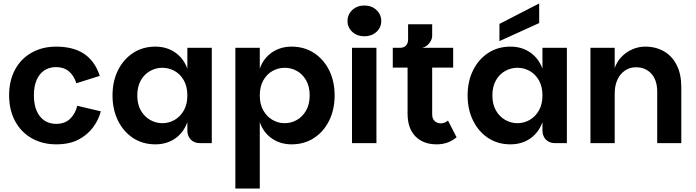

<svg xmlns="http://www.w3.org/2000/svg" viewBox="-20 -832 4044 1116"><path d="M307 7Q227 7 165 -28Q103 -63 68 -127.5Q33 -192 33 -278Q33 -364 67.5 -427.5Q102 -491 164 -526Q226 -561 307 -561Q351 -561 390.5 -552Q430 -543 462 -523.5Q494 -504 519 -471.5Q544 -439 560 -391L424 -348Q409 -394 379.5 -418Q350 -442 306 -442Q267 -442 238 -423Q209 -404 193 -367.5Q177 -331 177 -278Q177 -225 193 -188Q209 -151 238 -131.5Q267 -112 306 -112Q357 -112 387.5 -141.5Q418 -171 429 -217L566 -185Q553 -134 519.5 -90Q486 -46 434 -19.5Q382 7 307 7Z M883 7Q810 7 754 -29.5Q698 -66 666 -130.5Q634 -195 634 -277Q634 -360 666 -424Q698 -488 754 -524.5Q810 -561 883 -561Q949 -561 998 -527Q1047 -493 1069 -433V-554H1211V0H1143Q1109 0 1089 -20.5Q1069 -41 1069 -75V-122Q1047 -61 998 -27Q949 7 883 7ZM923 -116Q962 -116 995 -135Q1028 -154 1048.5 -190Q1069 -226 1069 -277Q1069 -329 1048.5 -365Q1028 -401 995 -419.5Q962 -438 923 -438Q886 -438 852.5 -419.5Q819 -401 798.5 -365Q778 -329 778 -277Q778 -226 798.5 -190Q819 -154 852.5 -135Q886 -116 923 -116Z M1675 7Q1610 7 1560.5 -27Q1511 -61 1490 -122V264H1348V-554H1490V-433Q1511 -493 1560.5 -527Q1610 -561 1675 -561Q1748 -561 1804.5 -524.5Q1861 -488 1893 -424Q1925 -360 1925 -277Q1925 -195 1893 -130.5Q1861 -66 1804.5 -29.5Q1748 7 1675 7ZM1635 -116Q1673 -116 1706 -135Q1739 -154 1759.5 -190Q1780 -226 1780 -277Q1780 -329 1759.5 -365Q1739 -401 1706 -419.5Q1673 -438 1635 -438Q1597 -438 1564 -419.5Q1531 -401 1510.5 -365Q1490 -329 1490 -277Q1490 -226 1510.5 -190Q1531 -154 1564 -135Q1597 -116 1635 -116Z M2026 0V-554H2168V0ZM2098 -621Q2056 -621 2028 -646.5Q2000 -672 2000 -710Q2000 -748 2028 -774Q2056 -800 2098 -800Q2140 -800 2168 -774Q2196 -748 2196 -710Q2196 -672 2168 -646.5Q2140 -621 2098 -621Z M2518 7Q2440 7 2394.5 -39.5Q2349 -86 2349 -172V-439H2263V-554H2614V-439H2492V-167Q2492 -141 2507 -128Q2522 -115 2541 -115Q2553 -115 2563.5 -119Q2574 -123 2584 -131L2634 -34Q2608 -13 2580 -3Q2552 7 2518 7ZM2305 -510V-554Q2327 -554 2339.5 -567Q2352 -580 2352 -602V-691H2492V-625Q2492 -610 2484.5 -595Q2477 -580 2464 -569Q2451 -558 2433 -554Z M2947 7Q2874 7 2818 -29.5Q2762 -66 2730 -130.5Q2698 -195 2698 -277Q2698 -360 2730 -424Q2762 -488 2818 -524.5Q2874 -561 2947 -561Q3013 -561 3062 -527Q3111 -493 3133 -433V-554H3275V0H3207Q3173 0 3153 -20.5Q3133 -41 3133 -75V-122Q3111 -61 3062 -27Q3013 7 2947 7ZM2987 -116Q3026 -116 3059 -135Q3092 -154 3112.5 -190Q3133 -226 3133 -277Q3133 -329 3112.5 -365Q3092 -401 3059 -419.5Q3026 -438 2987 -438Q2950 -438 2916.5 -419.5Q2883 -401 2862.5 -365Q2842 -329 2842 -277Q2842 -226 2862.5 -190Q2883 -154 2916.5 -135Q2950 -116 2987 -116ZM3114 -812V-698L2883 -593V-693Z M3412 0V-554H3553V-437Q3566 -474 3593 -502Q3620 -530 3656 -545.5Q3692 -561 3730 -561Q3793 -561 3840.5 -533Q3888 -505 3914 -452.5Q3940 -400 3940 -326V0H3800V-300Q3800 -366 3766 -403.5Q3732 -441 3677 -441Q3640 -441 3612 -421.5Q3584 -402 3568.5 -368Q3553 -334 3553 -290V0Z"/></svg>

Font: Parkinsans SemiBold
Style: Regular
Weight: 600
Designer: Red Stone, Indian Type Foundry
Foundry: Indian Type Foundry
Version: Version 1.000